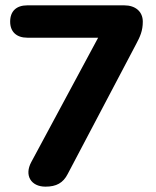

<svg xmlns="http://www.w3.org/2000/svg" viewBox="-20 -690 584 718"><path d="M150 8C191 8 216 -6 233 -39L489 -525C504 -553 514 -575 514 -609C514 -647 486 -670 445 -670H82C42 -670 18 -649 18 -609C18 -571 42 -549 82 -549H347L97 -84C70 -34 96 8 150 8Z"/></svg>

Font: SN Pro
Style: Bold
Weight: 700
Designer: Tobias Whetton
Foundry: Supernotes
Version: Version 1.003;Glyphs 3.3 (3324)